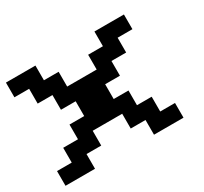

<svg xmlns="http://www.w3.org/2000/svg" viewBox="-115 -702 923 867"><g transform="rotate(-30 346.0 -269.0)"><path d="M0 0V-76.7H76.7V-153.8H153.8V-230.5H230.5V-307.6H153.8V-384.3H76.7V-461.4H0V-538.1H153.8V-461.4H230.5V-384.3H384.3V-461.4H461.4V-538.1H615.2V-461.4H538.1V-384.3H461.4V-307.6H384.3V-230.5H461.4V-153.8H538.1V-76.7H615.2V0H461.4V-76.7H384.3V-153.8H230.5V-76.7H153.8V0Z"/></g></svg>

Font: Good Old DOS
Style: Regular
Weight: 400
Designer: Vasily Draigo
Foundry: Vasily Draigo
Version: 1.0